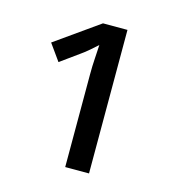

<svg xmlns="http://www.w3.org/2000/svg" viewBox="-74 -906 498 553"><g transform="rotate(15 175.0 -630.0)"><path d="M240 -844V-416H169V-692Q169 -718 170.5 -739Q172 -760 173 -781Q163 -772 151 -761.5Q139 -751 126 -742L72 -703L37 -752L167 -844Z"/></g></svg>

Font: Go Noto Current
Style: Regular
Weight: 400
Designer: Monotype Design Team
Foundry: Monotype Imaging Inc.
Version: Version 2.007; ttfautohint (v1.8) -l 8 -r 50 -G 200 -x 14 -D